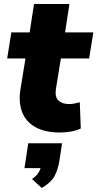

<svg xmlns="http://www.w3.org/2000/svg" viewBox="-20 -655 489 965"><path d="M282 11Q206 11 158 -16Q110 -43 91.5 -91Q73 -139 82 -201L108 -361H16L37 -492H129L151 -635H329L307 -492H449L428 -361H286L261 -208Q255 -167 274 -149.5Q293 -132 328 -132Q340 -132 353 -134.5Q366 -137 381 -141L386 -9Q365 1 337 6Q309 11 282 11ZM190 290 141 245Q165 228 175 210.5Q185 193 189 170L220 190H103L122 65H292L279 150Q272 196 254.5 229Q237 262 190 290Z"/></svg>

Font: Nunito Sans 12pt Black
Style: Italic
Weight: 900
Italic angle: -9°
Designer: Vernon Adams
Foundry: Vernon Adams
Version: Version 3.101;gftools[0.9.27]